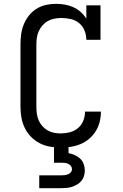

<svg xmlns="http://www.w3.org/2000/svg" viewBox="-20 -763 640 1003"><path d="M297 8Q269 8 240.5 3Q212 -2 187 -15Q162 -28 142 -48.5Q122 -69 109.5 -94.5Q97 -120 92 -148Q87 -176 87 -205V-530Q87 -557 90.5 -583.5Q94 -610 104 -635Q114 -660 131 -681.5Q148 -703 170.5 -717Q193 -731 219 -737Q245 -743 272 -743Q295 -743 318.5 -739Q342 -735 363 -725.5Q384 -716 401.5 -700.5Q419 -685 431 -665V-735H505V-555H431Q431 -580 421.5 -603.5Q412 -627 393 -642.5Q374 -658 349.5 -663.5Q325 -669 300 -669Q282 -669 264 -665.5Q246 -662 230.5 -653.5Q215 -645 202.5 -631Q190 -617 182.5 -600.5Q175 -584 172.5 -566Q170 -548 170 -530V-205Q170 -187 172.5 -169Q175 -151 182 -134.5Q189 -118 201 -104.5Q213 -91 228.5 -82Q244 -73 261.5 -69.5Q279 -66 297 -66Q321 -66 344.5 -72Q368 -78 386.5 -93Q405 -108 414.5 -131Q424 -154 424 -177V-180H507V-176Q507 -150 500 -124Q493 -98 479 -76Q465 -54 444.5 -37Q424 -20 400 -10Q376 0 349.5 4Q323 8 297 8ZM185 220V153H300Q309 153 318 152Q327 151 335.5 147.5Q344 144 350 137Q356 130 356 120Q356 111 350 103.5Q344 96 336 92.5Q328 89 318.5 88Q309 87 300 87H262V-66H338V37Q354 40 370 47Q386 54 398.5 65.5Q411 77 417 93.5Q423 110 423 127Q423 142 419 156Q415 170 405.5 181.5Q396 193 383.5 200.5Q371 208 357.5 212.5Q344 217 329.5 218.5Q315 220 300 220Z"/></svg>

Font: Iosevka Etoile
Style: Regular
Weight: 400
Designer: Belleve Invis
Foundry: Belleve Invis
Version: Version 33.2.4